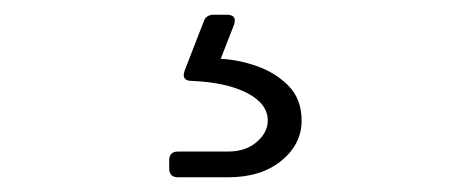

<svg xmlns="http://www.w3.org/2000/svg" viewBox="-20 -46 640 261"><path d="M222 195Q210 195 210 183V172Q210 160 222 160H290Q314 160 329 147Q344 134 344 118Q344 95 316 80.5Q288 66 241 64Q226 64 231 50L257 -17Q260 -26 271 -26H288Q303 -26 298 -12L280 34Q304 35 329.5 44Q355 53 372.5 71Q390 89 390 118Q390 150 362.5 172.5Q335 195 290 195Z"/></svg>

Font: Pitagon Sans Mono Thin
Style: Regular
Weight: 100
Monospace: yes
Designer: Travis Tran
Foundry: Pitagon
Version: Version 1.001; ttfautohint (v1.8.4.7-5d5b);gftools[0.9.26]